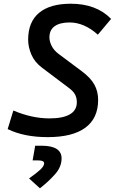

<svg xmlns="http://www.w3.org/2000/svg" viewBox="-20 -723 626 1026"><path d="M234.9 9.8Q108.4 9.8 21 -33.2L51.3 -132.3Q151.4 -90.3 244.1 -90.3Q316.4 -90.3 353.5 -112.1Q390.6 -133.8 390.6 -176.3Q390.6 -201.2 380.4 -219.2Q370.1 -237.3 345.7 -254.9L205.6 -360.4Q165.5 -390.1 147.9 -430.9Q130.4 -471.7 130.4 -510.7Q130.4 -605.5 188.7 -654.3Q247.1 -703.1 358.4 -703.1Q494.6 -703.1 573.7 -622.1L502.9 -537.6Q467.3 -569.8 429.2 -586.4Q391.1 -603 352.5 -603Q300.3 -603 272.2 -583Q244.1 -563 244.1 -523.4Q244.1 -501.5 256.1 -477.5Q268.1 -453.6 293.5 -434.6L416.5 -342.8Q463.9 -307.6 484.1 -271.2Q504.4 -234.9 504.4 -189Q504.4 -90.8 436 -40.5Q367.7 9.8 234.9 9.8ZM193.4 283.2 135.3 230.5Q174.3 203.1 195.1 183.8Q215.8 164.6 215.8 149.9Q215.8 134.3 186 134.3H154.3L168 55.7H201.7Q309.1 55.7 309.1 123.5Q309.1 168.5 274.4 207.8Q239.7 247.1 193.4 283.2Z"/></svg>

Font: Cascadia Mono Medium
Style: Italic
Weight: 500
Italic angle: -10°
Monospace: yes
Designer: Aaron Bell
Foundry: Saja Typeworks
Version: Version 2407.024